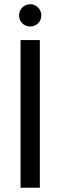

<svg xmlns="http://www.w3.org/2000/svg" viewBox="-20 -886 286 906"><path d="M123 -761C152 -761 175 -784 175 -813C175 -842 152 -866 123 -866C92 -866 70 -842 70 -813C70 -784 92 -761 123 -761ZM77 0H168V-697H77Z"/></svg>

Font: Matrixport Regular
Style: Regular
Weight: 400
Designer: Ninad Kale (Devanagari), Jonny Pinhorn (Latin)
Foundry: Indian Type Foundry
Version: Version 3.200;PS 1.000;hotconv 16.6.54;makeotf.lib2.5.65590